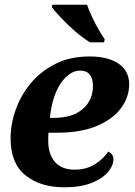

<svg xmlns="http://www.w3.org/2000/svg" viewBox="-20 -786 572 816"><path d="M363 -606Q334 -623 301.5 -651Q269 -679 241.5 -708Q214 -737 200 -756L203 -766H350Q358 -742 371.5 -713.5Q385 -685 399.5 -660Q414 -635 425 -619L422 -606ZM254 10Q151 10 88 -41Q25 -92 25 -197Q25 -259 47 -320.5Q69 -382 111.5 -433Q154 -484 216.5 -515Q279 -546 360 -546Q440 -546 484.5 -515Q529 -484 529 -428Q529 -373 494 -326Q459 -279 391 -250.5Q323 -222 223 -222H186Q185 -212 185 -203.5Q185 -195 185 -187Q185 -132 213 -98.5Q241 -65 297 -65Q347 -65 383.5 -88Q420 -111 440 -142Q462 -131 462 -109Q462 -82 438.5 -54.5Q415 -27 369 -8.5Q323 10 254 10ZM192 -285H208Q288 -285 331.5 -322.5Q375 -360 375 -421Q375 -452 361.5 -469Q348 -486 321 -486Q276 -486 239 -433Q202 -380 192 -285Z"/></svg>

Font: Noto Serif
Style: Bold Italic
Weight: 700
Italic angle: -12°
Designer: Monotype Design Team
Foundry: Monotype Imaging Inc.
Version: Version 2.013